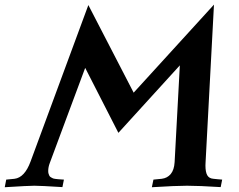

<svg xmlns="http://www.w3.org/2000/svg" viewBox="-56 -802 1025 824"><path d="M517.6 -404.3 862.3 -782.2 826.2 -104.5Q825.7 -100.1 825.7 -91.8Q825.7 -63.5 833.5 -49.8Q841.3 -36.1 859.9 -34.7Q863.8 -34.2 879.2 -32.7Q894.5 -31.2 897.5 -31.2L891.1 1Q797.4 -4.9 746.6 -4.9Q699.2 -4.9 595.7 1.5L602.5 -31.2L638.2 -34.7Q662.1 -37.6 676.8 -55.2Q691.4 -72.8 693.4 -106L715.8 -521.5Q623 -420.4 452.1 -231.9L309.6 -510.7Q282.2 -438 231.4 -300.8Q180.7 -163.6 157.7 -102.5Q150.9 -85 150.9 -67.9Q150.9 -61 152.6 -55.9Q154.3 -50.8 156.2 -47.1Q158.2 -43.5 163.1 -40.8Q168 -38.1 171.1 -36.6Q174.3 -35.2 181.9 -34.2Q189.5 -33.2 192.6 -33Q195.8 -32.7 205.3 -32Q214.8 -31.2 218.3 -31.2L211.9 1Q118.2 -4.9 91.3 -4.9Q66.9 -4.9 -35.6 1.5L-29.3 -31.2L6.3 -34.7Q49.8 -40 75.2 -108.9L323.2 -780.3Z"/></svg>

Font: Flanker
Style: Bold Italic
Weight: 700
Italic angle: -12°
Designer: Flanker
Version: Version 2.000